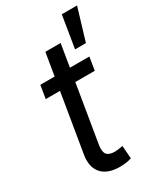

<svg xmlns="http://www.w3.org/2000/svg" viewBox="-201 -873 813 957"><g transform="rotate(-30 206.0 -395.0)"><path d="M337.4 -545.9 325.2 -470.7H43L55.2 -545.9ZM159.2 -675.8H247.1L158.7 -141.6Q152.3 -104 165 -87.6Q177.7 -71.3 211.4 -71.3Q219.7 -71.3 232.9 -73.2Q246.1 -75.2 257.3 -77.1L262.7 -2.9Q249.5 1.5 231.9 4.2Q214.4 6.8 196.3 6.8Q124.5 6.8 91.6 -30.8Q58.6 -68.4 69.3 -134.8ZM293.5 -612.3 323.7 -796.9H411.6L356 -612.3Z"/></g></svg>

Font: Adwaita Sans
Style: Italic
Weight: 400
Italic angle: -9.39999°
Designer: Rasmus Andersson
Foundry: rsms
Version: Version 4.001;git-9221beed3